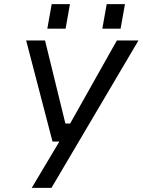

<svg xmlns="http://www.w3.org/2000/svg" viewBox="-20 -718 687 925"><path d="M208 -580 229 -698H317L296 -580ZM473 -580 494 -698H582L561 -580ZM133 187 266 -36H233L106 -523H197L295 -123H318L543 -523H647L228 187Z"/></svg>

Font: Tomorrow
Style: Italic
Weight: 400
Italic angle: -10°
Designer: Tony de Marco, Monica Rizzolli
Foundry: Just in Type
Version: Version 2.002